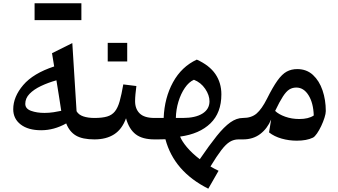

<svg xmlns="http://www.w3.org/2000/svg" viewBox="-20 -848 2055 1168"><path d="M309.6 -443.8 296.4 -524.4 419.9 -585.9 445.8 -171.4Q458.5 -149.4 487.1 -139.9Q515.6 -130.4 554.2 -130.4H554.7V0H554.2Q481.4 0 441.9 -23.4Q402.3 -46.9 382.8 -97.2Q308.6 -55.7 230.5 -55.7Q151.4 -55.7 106 -90.6Q60.5 -125.5 60.5 -183.6Q60.5 -259.3 121.3 -330.6Q182.1 -401.9 309.6 -443.8ZM323.2 -359.4Q272.5 -345.2 229.2 -324.7Q186 -304.2 159.9 -277.3Q133.8 -250.5 133.8 -216.3Q133.8 -186.5 168.9 -173.8Q204.1 -161.1 250 -161.1Q278.8 -161.1 305.9 -165.3Q333 -169.4 352.5 -173.8Q345.7 -219.7 338.9 -262Q332 -304.2 323.2 -359.4ZM190.4 -725.6V-828.1H475.1V-725.6Z M635.3 -587.4H753.9V-474.1H635.3ZM554.7 0Q545.4 0 541 -7.8Q536.6 -15.6 536.6 -34.7V-95.7Q536.6 -114.7 541 -122.6Q545.4 -130.4 554.7 -130.4Q602.1 -130.4 631.6 -139.2Q661.1 -147.9 679 -170.2Q696.8 -192.4 708 -232.2Q719.2 -272 730 -334.5L809.6 -324.7Q806.2 -298.3 804 -274.9Q801.8 -251.5 801.8 -232.4Q801.8 -185.5 829.8 -158Q857.9 -130.4 919.9 -130.4H920.4V0H919.9Q846.2 0 805.7 -31Q765.1 -62 746.6 -128.4Q722.7 -62 674.6 -31Q626.5 0 554.7 0Z M1177.2 -485.4Q1253.9 -450.7 1290.3 -397.5Q1326.7 -344.2 1326.7 -273.9Q1326.7 -162.1 1260.3 -97.7Q1193.8 -33.2 1075.7 -17.1Q1085.9 9.8 1116.2 46.4Q1146.5 83 1195.3 120.6Q1253.9 34.7 1298.6 -21Q1343.3 -76.7 1381.3 -103.5Q1419.4 -130.4 1457.5 -130.4H1458V0H1430.7Q1402.3 0 1378.2 14.6Q1354 29.3 1326.7 64.9Q1299.3 100.6 1260.3 164.6Q1269.5 169.9 1283 177.5Q1296.4 185.1 1309.6 190.9L1247.1 299.8Q1038.6 195.3 986.3 -1Q969.7 -0.5 954.1 -0.2Q938.5 0 920.4 0Q911.1 0 906.7 -7.8Q902.3 -15.6 902.3 -34.7V-95.7Q902.3 -114.7 906.7 -122.6Q911.1 -130.4 920.4 -130.4H975.6Q980.5 -252.9 1032.5 -347.7Q1084.5 -442.4 1177.2 -485.4ZM1159.7 -362.8Q1129.4 -349.6 1104.7 -313.7Q1080.1 -277.8 1065.4 -229.5Q1050.8 -181.2 1049.8 -130.4H1092.3Q1168.9 -130.4 1211.7 -157.2Q1254.4 -184.1 1254.4 -231.9Q1254.4 -269 1228.3 -307.6Q1202.1 -346.2 1159.7 -362.8Z M1788.1 -427.7Q1845.2 -427.7 1883.8 -392.1Q1922.4 -356.4 1942.1 -298.3Q1961.9 -240.2 1961.9 -172.4Q1961.9 -156.7 1954.1 -132.1Q1946.3 -107.4 1934.1 -81.5Q1921.9 -55.7 1908.4 -36.1Q1895 -16.6 1883.8 -10.7Q1845.7 7.8 1785.2 7.8Q1737.8 7.8 1693.1 -4.9Q1648.4 -17.6 1616.7 -42.5L1629.4 -121.1Q1606.4 -65.9 1563.2 -33Q1520 0 1458 0Q1448.7 0 1444.3 -7.8Q1439.9 -15.6 1439.9 -34.7V-95.7Q1439.9 -114.7 1444.3 -122.6Q1448.7 -130.4 1458 -130.4Q1509.8 -130.4 1541.3 -157.7Q1572.8 -185.1 1604 -247.1Q1639.6 -318.4 1667.7 -357.7Q1695.8 -397 1724.1 -412.4Q1752.4 -427.7 1788.1 -427.7ZM1782.7 -315.4Q1758.8 -315.4 1740 -303.7Q1721.2 -292 1701.2 -261.2Q1681.2 -230.5 1653.8 -173.3Q1675.3 -152.3 1714.8 -138.2Q1754.4 -124 1800.8 -124Q1856.9 -124 1888.7 -145.5Q1886.2 -221.7 1856.9 -268.6Q1827.6 -315.4 1782.7 -315.4Z"/></svg>

Font: Pinar-DS3-FD SemiBold
Style: Regular
Weight: 600
Designer: Amin Abedi
Version: Version 3.000